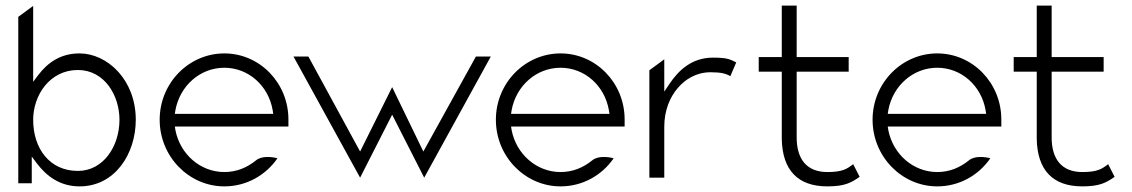

<svg xmlns="http://www.w3.org/2000/svg" viewBox="-20 -652 4026 683"><path d="M45 0H93V-95L111 -71C145 -26 193 11 263 11C390 11 463 -106 463 -226C463 -369 361 -462 263 -462C194 -462 149 -428 116 -385L98 -361V-631L45 -592ZM98 -226C98 -313 157 -403 257 -403C352 -403 405 -312 405 -226C405 -132 348 -44 257 -44C157 -44 98 -123 98 -226Z M548 -226C548 -95 652 11 778 11C856 11 925 -28 967 -89C948 -94 911 -99 890 -81C859 -56 822 -40 778 -40C693 -40 621 -103 604 -189L602 -202H1006V-227C1006 -357 904 -462 778 -462C652 -462 548 -357 548 -226ZM602 -247 604 -260C620 -347 692 -411 778 -411C864 -411 935 -347 950 -260L952 -247Z M1024 -451 1261 -20 1375 -244 1489 -20 1726 -451H1673L1486 -113L1375 -342L1261 -113L1077 -451Z M1744 -226C1744 -95 1848 11 1974 11C2052 11 2121 -28 2163 -89C2144 -94 2107 -99 2086 -81C2055 -56 2018 -40 1974 -40C1889 -40 1817 -103 1800 -189L1798 -202H2202V-227C2202 -357 2100 -462 1974 -462C1848 -462 1744 -357 1744 -226ZM1798 -247 1800 -260C1816 -347 1888 -411 1974 -411C2060 -411 2131 -347 2146 -260L2148 -247Z M2290 -20H2343V-201C2343 -259 2363 -307 2392 -340C2417 -369 2456 -395 2508 -395C2545 -395 2563 -390 2578 -381L2599 -430C2577 -441 2567 -447 2516 -447C2443 -447 2395 -404 2361 -353L2343 -326V-441L2290 -402Z M2679 -397H2761V-158C2763 -47 2818 11 2923 11C2985 11 3008 -2 3038 -23L3015 -68C2993 -51 2977 -40 2923 -40C2849 -40 2814 -87 2814 -163V-397H2999V-449H2814V-632H2761V-449H2679Z M3084 -226C3084 -95 3188 11 3314 11C3392 11 3461 -28 3503 -89C3484 -94 3447 -99 3426 -81C3395 -56 3358 -40 3314 -40C3229 -40 3157 -103 3140 -189L3138 -202H3542V-227C3542 -357 3440 -462 3314 -462C3188 -462 3084 -357 3084 -226ZM3138 -247 3140 -260C3156 -347 3228 -411 3314 -411C3400 -411 3471 -347 3486 -260L3488 -247Z M3586 -397H3668V-158C3670 -47 3725 11 3830 11C3892 11 3915 -2 3945 -23L3922 -68C3900 -51 3884 -40 3830 -40C3756 -40 3721 -87 3721 -163V-397H3906V-449H3721V-632H3668V-449H3586Z"/></svg>

Font: Charger Sport
Style: ExLit
Weight: 200
Designer: Jasper
Foundry: Cannot Into Space Fonts
Version: Version 1.1